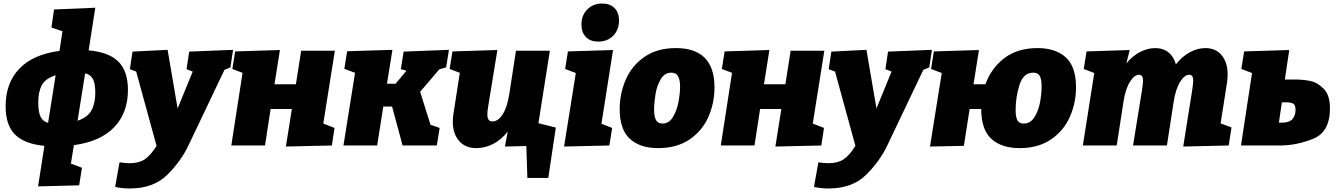

<svg xmlns="http://www.w3.org/2000/svg" viewBox="-20 -829 7616 1094"><path d="M401 -2 384 103 447 127 431 227 197 233 233 2Q119 -9 65.5 -62.5Q12 -116 12 -223Q12 -356 90 -437.5Q168 -519 319 -539L336 -651L273 -672L288 -775L523 -785L485 -542Q601 -532 655 -477.5Q709 -423 709 -317Q709 -185 630 -103.5Q551 -22 401 -2ZM465 -411 422 -141Q479 -160 501 -200Q523 -240 523 -300Q523 -356 508.5 -380.5Q494 -405 465 -411ZM254 -129 297 -400Q239 -382 218.5 -344Q198 -306 198 -246Q198 -188 212 -162Q226 -136 254 -129Z M1308 -545 1293 -445 1259 -431 1056 -5Q1012 89 933 167Q854 245 719 245Q678 245 636 236L661 96Q698 101 719 101Q771 101 804.5 79Q838 57 872 2L756 -421L720 -435L735 -535L935 -545L992 -211L1078 -421L1043 -435L1058 -535Z M1696 -540H1888L1822 -125L1886 -100L1871 0L1609 6L1643 -208H1522L1490 0H1298L1362 -414L1304 -436L1320 -536L1575 -544L1544 -349H1666Z M2522 -445 2483 -434 2374 -306 2433 -118 2485 -100 2469 0H2274L2214 -222H2164L2129 0H1937L2003 -414L1942 -437L1958 -537L2216 -545L2185 -352H2234L2296 -426L2264 -435L2280 -535L2538 -545Z M3048 -127 3147 -102 3104 185H2985L2979 3L2857 6L2873 -79Q2837 -33 2790 -9Q2743 15 2695 15Q2631 15 2595.5 -26.5Q2560 -68 2560 -135Q2560 -155 2563 -176L2600 -414L2542 -436L2558 -536L2814 -544L2762 -225Q2757 -197 2757 -177Q2757 -158 2763.5 -147.5Q2770 -137 2786 -137Q2818 -137 2844 -177Q2870 -217 2882 -294L2920 -540H3113Z M3216 -536 3473 -544 3407 -124 3468 -100 3452 0 3194 6 3261 -413 3200 -436ZM3293 -689Q3293 -742 3326.5 -775.5Q3360 -809 3411 -809Q3455 -809 3481 -783.5Q3507 -758 3507 -712Q3507 -659 3474 -625.5Q3441 -592 3389 -592Q3344 -592 3318.5 -618Q3293 -644 3293 -689Z M4051 -331Q4051 -241 4016 -162Q3981 -83 3908.5 -34Q3836 15 3730 15Q3627 15 3569 -38Q3511 -91 3511 -207Q3511 -297 3546 -376.5Q3581 -456 3653 -505.5Q3725 -555 3831 -555Q4051 -555 4051 -331ZM3707 -205Q3707 -166 3717.5 -145.5Q3728 -125 3755 -125Q3792 -125 3814.5 -162.5Q3837 -200 3846 -248.5Q3855 -297 3855 -336Q3855 -374 3843.5 -394.5Q3832 -415 3805 -415Q3767 -415 3745 -378Q3723 -341 3715 -292.5Q3707 -244 3707 -205Z M4485 -540H4677L4611 -125L4675 -100L4660 0L4398 6L4432 -208H4311L4279 0H4087L4151 -414L4093 -436L4109 -536L4364 -544L4333 -349H4455Z M5290 -545 5275 -445 5241 -431 5038 -5Q4994 89 4915 167Q4836 245 4701 245Q4660 245 4618 236L4643 96Q4680 101 4701 101Q4753 101 4786.5 79Q4820 57 4854 2L4738 -421L4702 -435L4717 -535L4917 -545L4974 -211L5060 -421L5025 -435L5040 -535Z M6111 -332Q6111 -242 6075.5 -162.5Q6040 -83 5967.5 -34Q5895 15 5790 15Q5686 15 5628.5 -38Q5571 -91 5571 -207V-208H5505L5472 2L5279 6L5346 -413L5285 -436L5301 -536L5558 -544L5527 -349H5595Q5628 -441 5703 -498Q5778 -555 5892 -555Q5995 -555 6053 -502Q6111 -449 6111 -332ZM5915 -336Q5915 -377 5904.5 -396Q5894 -415 5868 -415Q5811 -415 5789 -345.5Q5767 -276 5767 -203Q5767 -162 5777 -143.5Q5787 -125 5812 -125Q5852 -125 5875 -162.5Q5898 -200 5906.5 -248.5Q5915 -297 5915 -336Z M6935 -126 6997 -103 6981 0 6722 6 6773 -315Q6779 -355 6779 -370Q6779 -403 6756 -403Q6729 -403 6703.5 -361.5Q6678 -320 6667 -246L6629 0H6436L6487 -315Q6493 -355 6493 -370Q6493 -403 6470 -403Q6443 -403 6417.5 -361.5Q6392 -320 6381 -246L6343 0H6150L6215 -413L6155 -436L6171 -536L6417 -544L6398 -468Q6433 -511 6476.5 -533Q6520 -555 6562 -555Q6608 -555 6638.5 -530Q6669 -505 6680 -462Q6716 -508 6760 -531.5Q6804 -555 6848 -555Q6908 -555 6941.5 -513.5Q6975 -472 6975 -405Q6975 -385 6972 -362Z M7358 -376Q7405 -376 7446.5 -367.5Q7488 -359 7523 -322.5Q7558 -286 7558 -212Q7558 -77 7463 -38.5Q7368 0 7272 0H7051L7114 -413L7053 -436L7069 -536L7326 -544L7301 -376ZM7283 -130Q7328 -130 7345 -151.5Q7362 -173 7362 -202Q7362 -231 7348.5 -238.5Q7335 -246 7310 -246H7284L7267 -130Z"/></svg>

Font: Bitter Pro Black
Style: Italic
Weight: 900
Italic angle: -9°
Designer: Sol Matas, and Bitter project Authors
Foundry: Sol Matas
Version: Version 1.010